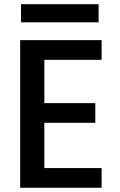

<svg xmlns="http://www.w3.org/2000/svg" viewBox="-20 -885 564 905"><path d="M189 -398.9H429.2V-306.2H189V-92.8H459V0H75.2V-695.8H459V-603H189ZM79.1 -779.8V-865.2H444.8V-779.8Z"/></svg>

Font: PoppinsZ Medium
Style: Regular
Weight: 500
Designer: Ninad Kale (Devanagari), Jonny Pinhorn (Latin)
Foundry: Indian Type Foundry
Version: Version 3.002;FEAKit 1.0